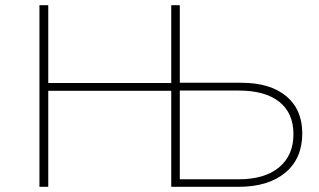

<svg xmlns="http://www.w3.org/2000/svg" viewBox="-20 -720 1230 740"><path d="M132 0V-700H166V-400H640V-700H673V-401H910Q1021 -401 1083 -349.5Q1145 -298 1145 -206Q1145 -109 1079.5 -54.5Q1014 0 899 0H640V-370H166V0ZM673 -29H900Q1000 -29 1055.5 -75Q1111 -121 1111 -203Q1111 -284 1056.5 -327.5Q1002 -371 900 -371H673Z"/></svg>

Font: Montserrat ExtraLight
Style: Regular
Weight: 200
Designer: Julieta Ulanovsky
Foundry: Julieta Ulanovsky
Version: Version 9.000; ttfautohint (v1.8.4.7-5d5b)